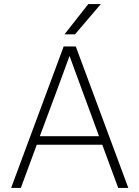

<svg xmlns="http://www.w3.org/2000/svg" viewBox="-20 -930 690 950"><path d="M486 -214H162L83 0H35L295 -700H355L615 0H565ZM177 -256H470L324 -653L259 -476ZM417 -910H479L351 -760H299Z"/></svg>

Font: Retni Sans Light
Style: Regular
Weight: 300
Designer: Vitaly Kuzmin
Foundry: ParaType Ltd.
Version: Version 1.00;March 2, 2019;FontCreator 11.5.0.2425 64-bit; t